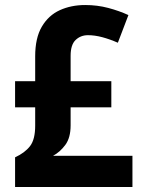

<svg xmlns="http://www.w3.org/2000/svg" viewBox="-20 -837 571 764"><path d="M319 -817Q367 -817 410.5 -805.5Q454 -794 491 -777L449 -667Q417 -681 387 -689Q357 -697 330 -697Q301 -697 281 -678Q261 -659 261 -615V-514H423V-410H261V-338Q261 -289 240 -260.5Q219 -232 191 -217H507V-93H40V-211Q79 -229 99.5 -255.5Q120 -282 120 -337V-410H40V-514H120V-613Q120 -686 146.5 -731Q173 -776 218 -796.5Q263 -817 319 -817Z"/></svg>

Font: Noto Sans Telugu UI SemiCondensed
Style: Bold
Weight: 700
Width: 4
Designer: Jelle Bosma - Monotype Design Team
Foundry: Monotype Imaging Inc.
Version: Version 2.005; ttfautohint (v1.8.4.7-5d5b)